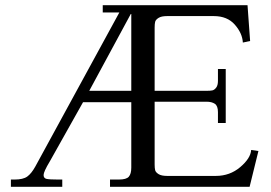

<svg xmlns="http://www.w3.org/2000/svg" viewBox="-20 -720 1046 740"><path d="M942 0H404V-28H438Q467 -28 476.5 -39Q486 -50 486 -74V-326H300L172 -98Q148 -58 148 -45.5Q148 -33 159.5 -30.5Q171 -28 204 -28H220V0H22V-28H36Q69 -28 85 -39.5Q101 -51 116 -78L440 -672H376V-700H934L944 -562L916 -556Q914 -592 885 -625Q856 -658 804 -658H624Q602 -658 591 -651Q580 -644 578 -636Q576 -628 576 -614V-370H776Q790 -370 798 -371.5Q806 -373 813 -382Q820 -391 820 -408V-454H850V-246H820V-288Q820 -312 808 -320Q796 -328 776 -328H576V-86Q576 -72 578 -64Q580 -56 591 -49Q602 -42 624 -42H812Q866 -42 906 -76Q946 -110 948 -142L976 -138ZM486 -370V-666H484L324 -370Z"/></svg>

Font: Montaga
Style: Regular
Weight: 400
Designer: Alejandra Rodriguez
Foundry: Alejandra Rodriguez
Version: Version 1.001